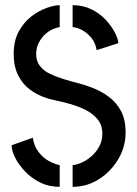

<svg xmlns="http://www.w3.org/2000/svg" viewBox="-20 -720 531 743"><path d="M261 3V-81Q276 -82 295.5 -90.5Q315 -99 333.5 -115Q352 -131 364 -153Q376 -175 376 -203Q376 -236 357.5 -258.5Q339 -281 310.5 -295Q282 -309 251.5 -317.5Q221 -326 195 -331.5Q169 -337 156 -342Q123 -353 95 -374Q67 -395 50 -429Q33 -463 33 -511Q33 -563 53 -599Q73 -635 102 -657Q131 -679 161 -689.5Q191 -700 211 -700V-615Q201 -614 185.5 -607.5Q170 -601 155.5 -588Q141 -575 130.5 -555.5Q120 -536 120 -510Q120 -483 134.5 -464.5Q149 -446 173 -434.5Q197 -423 226 -414Q255 -405 284.5 -397.5Q314 -390 338 -380Q372 -367 401 -345.5Q430 -324 448 -291Q466 -258 466 -207Q466 -152 438 -104.5Q410 -57 363.5 -27Q317 3 261 3ZM211 3Q169 3 135 -14Q101 -31 76.5 -57Q52 -83 38.5 -110Q25 -137 25 -158L107 -187Q112 -154 129.5 -131.5Q147 -109 169 -97Q191 -85 211 -81ZM354 -526Q349 -556 332.5 -575Q316 -594 297 -604Q278 -614 261 -615V-700Q301 -700 333.5 -684Q366 -668 388.5 -644Q411 -620 424 -595Q437 -570 438 -553Z"/></svg>

Font: Stick No Bills Medium
Style: Regular
Weight: 500
Version: Version 2.000